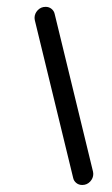

<svg xmlns="http://www.w3.org/2000/svg" viewBox="-20 -538 326 558"><path d="M192.6 -21.1 81.1 -479.6Q80.4 -484.1 80.4 -485.9Q80.4 -498.5 89.6 -508.3Q98.9 -518.1 112.6 -518.1Q122.6 -518.1 129.8 -512.2Q137 -506.3 138.9 -497.4L250.4 -38.9Q251.1 -34.4 251.1 -32.6Q251.1 -20 241.9 -10.2Q232.6 -0.4 218.9 -0.4Q208.9 -0.4 201.7 -6.3Q194.4 -12.2 192.6 -21.1Z"/></svg>

Font: 26F Galaxy Sans Medium
Style: Italic
Weight: 500
Italic angle: -5°
Designer: C₂₉H₂₅N₃O₅
Version: Version 1.200